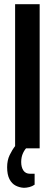

<svg xmlns="http://www.w3.org/2000/svg" viewBox="-20 -707 261 915"><path d="M52 0V-687H169V0ZM94 188Q73 187 54.5 177.5Q36 168 25 146.5Q14 125 14 90Q14 57 26 32Q38 7 53 -12H112V-8Q99 3 90 22Q81 41 81 65Q81 90 91.5 105.5Q102 121 123 121H145V173Q134 181 120 184.5Q106 188 94 188Z"/></svg>

Font: Archivo ExtraCondensed SemiBold
Style: Regular
Weight: 600
Width: 2
Designer: Hector Gatti
Foundry: Omnibus-Type
Version: Version 2.001